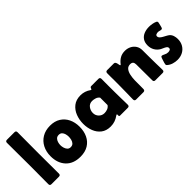

<svg xmlns="http://www.w3.org/2000/svg" viewBox="48 -1460 2210 2210"><g transform="rotate(-45 1153.5 -354.5)"><path d="M47.4 -698.7Q47.4 -724.1 72.8 -724.1H194.8Q220.2 -724.1 220.2 -698.7Q220.2 -614.7 219.5 -530.5Q218.8 -446.3 218.8 -362.3Q218.8 -278.3 219.5 -194.1Q220.2 -109.9 220.2 -25.4Q220.2 0 194.8 0H72.8Q47.9 0 47.9 -25.4Q47.9 -99.6 48.6 -173.3Q49.3 -247.1 49.3 -320.8Q49.3 -415.5 48.3 -510Q47.4 -604.5 47.4 -698.7Z M293 -234.4Q293 -308.1 322.8 -365.5Q352.5 -422.9 407.5 -455.6Q462.4 -488.3 537.6 -488.3Q611.8 -488.3 663.8 -455.6Q715.8 -422.9 743.2 -366.5Q770.5 -310.1 770.5 -238.8Q770.5 -165 743.4 -108.2Q716.3 -51.3 663.6 -18.8Q610.8 13.7 534.2 13.7Q419.9 13.7 356.4 -54.2Q293 -122.1 293 -234.4ZM462.9 -244.1Q462.9 -223.6 469.5 -200.2Q476.1 -176.8 491.2 -160.4Q506.3 -144 531.2 -144Q559.1 -144 574.2 -160.2Q589.4 -176.3 595.2 -200Q601.1 -223.6 601.1 -246.1Q601.1 -267.6 595 -290Q588.9 -312.5 574.2 -327.6Q559.6 -342.8 533.7 -342.8Q507.3 -342.8 491.9 -327.4Q476.6 -312 469.7 -289.1Q462.9 -266.1 462.9 -244.1Z M1025.9 13.7Q955.6 13.7 910.4 -21.5Q865.2 -56.6 843.8 -112.8Q822.3 -168.9 822.3 -232.4Q822.3 -297.4 844.7 -355.7Q867.2 -414.1 913.6 -450.9Q960 -487.8 1032.2 -487.8Q1101.1 -487.8 1158.2 -446.8Q1162.1 -443.8 1164.6 -443.8Q1169.9 -443.8 1172.4 -451.7Q1174.8 -459.5 1179.4 -467.3Q1184.1 -475.1 1195.8 -475.1H1312.5Q1337.9 -475.1 1337.9 -449.7Q1337.9 -421.9 1337.6 -394.3Q1337.4 -366.7 1337.4 -338.9Q1337.4 -285.6 1337.9 -232.7Q1338.4 -179.7 1339.4 -126.5Q1339.8 -101.1 1340.6 -75.9Q1341.3 -50.8 1341.3 -25.4Q1341.3 0 1316.4 0H1189Q1177.2 0 1176.3 -9.3Q1175.3 -18.6 1176.3 -27.6Q1177.2 -36.6 1170.4 -36.6Q1167 -36.6 1161.6 -32.2Q1130.9 -9.8 1097.7 2Q1064.5 13.7 1025.9 13.7ZM1084 -146Q1109.9 -146 1134.3 -155.5Q1158.7 -165 1173.8 -187.5V-307.6Q1158.7 -329.1 1132.6 -337.9Q1106.4 -346.7 1081.1 -346.7Q1038.1 -346.7 1013.7 -314.5Q989.3 -282.2 989.3 -242.2Q989.3 -202.1 1016.6 -174.1Q1043.9 -146 1084 -146Z M1563.5 -475.1Q1577.1 -475.1 1583.5 -464.8Q1589.8 -454.6 1592.5 -441.2Q1595.2 -427.7 1597.2 -417.5Q1599.1 -407.2 1604.5 -407.2Q1607.4 -407.2 1609.6 -409.7Q1611.8 -412.1 1613.3 -414.1Q1641.6 -450.2 1675.5 -469.2Q1709.5 -488.3 1755.9 -488.3Q1796.4 -488.3 1830.1 -471.2Q1863.8 -454.1 1884 -423.1Q1904.3 -392.1 1904.3 -350.1Q1904.3 -295.4 1904.8 -240.5Q1905.3 -185.5 1906.2 -130.4Q1906.7 -104 1907.5 -77.6Q1908.2 -51.3 1908.2 -25.4Q1908.2 0 1882.8 0H1764.2Q1739.3 0 1739.3 -24.9L1737.8 -284.7Q1737.8 -309.6 1726.8 -323Q1715.8 -336.4 1689.5 -336.4Q1653.8 -336.4 1634.3 -312Q1614.7 -287.6 1606.4 -249Q1598.1 -210.4 1596.9 -167.5Q1595.7 -124.5 1596.7 -86.2Q1597.7 -47.9 1596.2 -24.9Q1594.7 0 1571.3 0H1451.2Q1426.3 0 1426.3 -25.4Q1426.3 -50.8 1427 -75.9Q1427.7 -101.1 1428.2 -126.5Q1429.2 -179.7 1429.7 -232.7Q1430.2 -285.6 1430.2 -338.9Q1430.2 -366.2 1429.4 -394.3Q1428.7 -422.4 1429.7 -449.7Q1430.2 -475.1 1455.1 -475.1Z M2112.8 15.1Q2078.6 15.1 2043.5 4.4Q2008.3 -6.3 1982.4 -29.8Q1974.6 -37.1 1974.6 -45.9Q1974.6 -53.2 1979.2 -69.3Q1983.9 -85.4 1989.5 -102.1Q1995.1 -118.7 1997.6 -127Q2000 -134.3 2004.2 -140.9Q2008.3 -147.5 2017.1 -147.5Q2028.3 -147.5 2050.3 -135.3Q2072.3 -123 2097.7 -123Q2111.8 -123 2125.5 -128.7Q2139.2 -134.3 2139.2 -151.4Q2139.2 -167.5 2125 -177.7Q2110.8 -188 2093 -195.3Q2075.2 -202.6 2063.5 -209Q2025.4 -230.5 2004.9 -266.4Q1984.4 -302.2 1984.4 -345.7Q1984.4 -395 2006.3 -426.5Q2028.3 -458 2065.4 -472.9Q2102.5 -487.8 2147.9 -487.8Q2170.9 -487.8 2198.2 -483.2Q2225.6 -478.5 2246.6 -468.8Q2260.7 -462.4 2260.7 -449.2Q2260.7 -445.8 2257.6 -431.6Q2254.4 -417.5 2250.7 -402.8Q2247.1 -388.2 2245.6 -382.8Q2243.7 -375 2239.5 -369.1Q2235.4 -363.3 2225.6 -363.3Q2214.8 -363.3 2202.6 -367.4Q2190.4 -371.6 2176.8 -371.6Q2163.1 -371.6 2148.9 -365.7Q2134.8 -359.9 2134.8 -342.8Q2134.8 -327.6 2147.9 -314.9Q2161.1 -302.2 2180.4 -291.5Q2199.7 -280.8 2218 -271Q2236.3 -261.2 2246.6 -252.4Q2267.6 -234.4 2275.9 -207.3Q2284.2 -180.2 2284.2 -153.3Q2284.2 -103 2262.2 -65.2Q2240.2 -27.3 2201.4 -6.1Q2162.6 15.1 2112.8 15.1Z"/></g></svg>

Font: Belanosima SemiBold
Style: Regular
Weight: 600
Designer: The DocRepair Project, Santiago Orozco
Foundry: Google
Version: Version 2.000